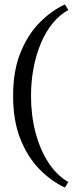

<svg xmlns="http://www.w3.org/2000/svg" viewBox="-20 -723 345 863"><path d="M271.6 -703 287.1 -678Q248.6 -656.7 217.2 -618.9Q185.9 -581 164.3 -529.8Q142.7 -478.7 131.1 -418.6Q119.4 -358.5 119.4 -292Q119.4 -203.9 139.9 -126.6Q160.4 -49.2 197.9 8.1Q235.3 65.4 287.1 95.2L271.6 120Q209.4 90.9 156.4 36.6Q103.4 -17.8 71.1 -99.5Q38.9 -181.2 38.9 -292Q38.9 -402.8 71.1 -484Q103.4 -565.2 156.4 -619.7Q209.4 -674.1 271.6 -703Z"/></svg>

Font: Ancizar Serif Light
Style: Regular
Weight: 300
Designer: Cesar Puertas, Viviana Monsalve, Julian Moncada, Julian Prieto, Jose Castro, Felipe Aragon, Mariel Hernandez, Sara Alarc
Version: Version 8.100